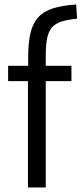

<svg xmlns="http://www.w3.org/2000/svg" viewBox="-20 -832 362 852"><path d="M104 -472H16V-540H105V-575Q105 -641 115 -684.5Q125 -728 149.5 -755Q174 -782 215 -795Q256 -808 318 -812L322 -749Q280 -745 253 -736.5Q226 -728 210.5 -710Q195 -692 189 -661.5Q183 -631 183 -585V-540H297V-472H183V0H104Z"/></svg>

Font: Encode Sans Condensed
Style: Regular
Weight: 400
Designer: Pablo Impallari, Andres Torresi
Foundry: Pablo Impallari, Andres Torresi
Version: Version 1.000; ttfautohint (v1.00) -l 8 -r 50 -G 200 -x 14 -